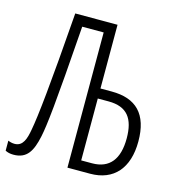

<svg xmlns="http://www.w3.org/2000/svg" viewBox="-113 -808 844 908"><g transform="rotate(15 309.0 -353.5)"><path d="M34 7C100 7 124 -36 140 -112C152 -170 164 -272 192 -662H297V0H408C523 0 589 -75 589 -206C589 -340 526 -402 406 -402H351V-714H144C117 -355 100 -199 87 -130C79 -84 67 -44 26 -44C14 -44 3 -47 -6 -51V-2C5 4 18 7 34 7ZM351 -50V-353H404C495 -353 532 -303 532 -206C532 -105 490 -50 404 -50Z"/></g></svg>

Font: Noto Sans Display Condensed Light
Style: Regular
Weight: 300
Width: 3
Designer: Monotype Design Team
Foundry: Monotype Imaging Inc.
Version: Version 1.900